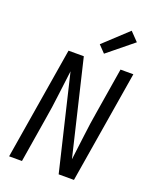

<svg xmlns="http://www.w3.org/2000/svg" viewBox="-176 -1082 951 1180"><g transform="rotate(20 300.0 -491.5)"><path d="M32 0 153 -735H253L401 -115Q412 -197 421.5 -278.5Q431 -360 445 -441L493 -735H577L456 0H356L208 -620Q197 -538 187.5 -456.5Q178 -375 164 -294L116 0ZM364 -792 320 -838 476 -983 530 -927Z"/></g></svg>

Font: Iosevka Extended
Style: Italic
Weight: 400
Width: 7
Italic angle: -9°
Monospace: yes
Designer: Belleve Invis
Foundry: Belleve Invis
Version: Version 32.5.0; ttfautohint (v1.8.4)